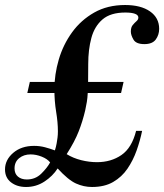

<svg xmlns="http://www.w3.org/2000/svg" viewBox="-49 -726 655 766"><path d="M55 20Q19 20 -5 1.5Q-29 -17 -29 -50Q-29 -88 3.5 -116Q36 -144 87 -144Q110 -144 130.5 -138.5Q151 -133 170 -126Q172 -133 174 -140Q176 -147 177 -154Q179 -165 180.5 -177Q182 -189 182 -202Q182 -237 175 -280Q168 -323 168 -369Q168 -429 185.5 -488.5Q203 -548 238.5 -597Q274 -646 327 -676Q380 -706 450 -706Q513 -706 549.5 -680.5Q586 -655 586 -611Q586 -587 572.5 -568.5Q559 -550 527 -550Q494 -550 483.5 -568Q473 -586 473 -600Q473 -617 480.5 -626Q488 -635 495.5 -641.5Q503 -648 503 -656Q503 -666 489.5 -671Q476 -676 451 -676Q392 -676 360 -648.5Q328 -621 315.5 -574.5Q303 -528 303 -471Q303 -428 302.5 -400.5Q302 -373 301 -354Q300 -335 297.5 -319.5Q295 -304 291 -286Q281 -243 265 -202Q249 -161 217 -111Q243 -95 275 -87Q307 -79 338 -79Q394 -79 435.5 -107.5Q477 -136 494 -204H518Q510 -165 496 -125.5Q482 -86 459.5 -53Q437 -20 402.5 0Q368 20 318 20Q285 20 254 6Q223 -8 181 -54Q161 -23 128 -1.5Q95 20 55 20ZM58 -10Q92 -10 115.5 -33Q139 -56 151 -78Q140 -92 117.5 -101Q95 -110 73 -110Q46 -110 27.5 -95Q9 -80 9 -54Q9 -33 22.5 -21.5Q36 -10 58 -10ZM60 -355 70 -399H444L434 -355Z"/></svg>

Font: Libre Bodoni
Style: Italic
Weight: 400
Italic angle: -13°
Designer: Pablo Impallari, Rodrigo Fuenzalida
Foundry: Impallari Type
Version: Version 2.005;gftools[0.9.23]